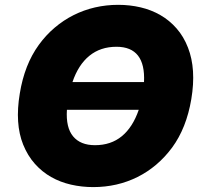

<svg xmlns="http://www.w3.org/2000/svg" viewBox="-20 -757 835 787"><path d="M61.1 -373.6Q80.3 -492.2 139.2 -573.2Q168.3 -613.3 204.4 -643.8Q240.4 -674.4 281.8 -695.1Q323.2 -715.9 369.3 -726.6Q415.5 -737.2 464.5 -737.2Q512.1 -737.2 556.1 -726.9Q600.1 -716.6 637.4 -695.1Q674.7 -673.7 703.8 -640.4Q733 -607.2 750.7 -561.4Q784.8 -473.7 764.2 -350.9Q744.3 -232.2 685.4 -152Q656.2 -112.6 620.4 -82.2Q584.5 -51.8 543.5 -31.4Q502.5 -11 456.9 -0.5Q411.2 9.9 362.2 9.9Q315 9.9 271 -0.2Q226.9 -10.3 189.6 -31.4Q152.3 -52.6 122.9 -85.6Q93.4 -118.6 74.9 -164.4Q40.5 -250 61.1 -373.6ZM369.3 -161.9Q434.7 -161.9 479.4 -198.7Q524.1 -235.4 548.7 -306.8H254.3Q249.6 -234 279.7 -198Q309.7 -161.9 369.3 -161.9ZM570.3 -420.5Q577.4 -565.3 457.4 -565.3Q391.7 -565.3 346.2 -528.2Q300.8 -491.1 277 -420.5Z"/></svg>

Font: Inter P Black
Style: Italic
Weight: 900
Italic angle: -9.40001°
Designer: Rasmus Andersson
Foundry: rsms
Version: Version 3.018;git-588b23468